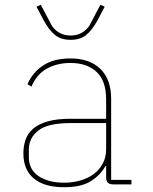

<svg xmlns="http://www.w3.org/2000/svg" viewBox="-20 -773 640 805"><path d="M454 0Q425 0 425 -29V-77H422Q403 -41 362.5 -14.5Q322 12 249 12Q166 12 122 -24.5Q78 -61 78 -130Q78 -161 87.5 -188Q97 -215 119.5 -234Q142 -253 180 -264Q218 -275 275 -275H425V-356Q425 -434 385 -471.5Q345 -509 275 -509Q220 -509 177 -485.5Q134 -462 112 -410L95 -420Q117 -470 161.5 -499Q206 -528 275 -528Q356 -528 401 -484Q446 -440 446 -359V-19H531V0ZM249 -7Q284 -7 316 -16Q348 -25 372 -42.5Q396 -60 410.5 -86.5Q425 -113 425 -148V-257H276Q181 -257 141 -226Q101 -195 101 -146V-114Q101 -62 142 -34.5Q183 -7 249 -7ZM276 -606Q236 -606 211 -626Q186 -646 163 -688L133 -745L151 -753L198 -664Q227 -624 276 -624Q325 -624 354 -664L401 -753L419 -745L389 -688Q366 -646 341 -626Q316 -606 276 -606Z"/></svg>

Font: IBM Plex Mono Thin
Style: Regular
Weight: 100
Monospace: yes
Designer: Mike Abbink, Paul van der Laan, Pieter van Rosmalen
Foundry: Bold Monday
Version: Version 2.3